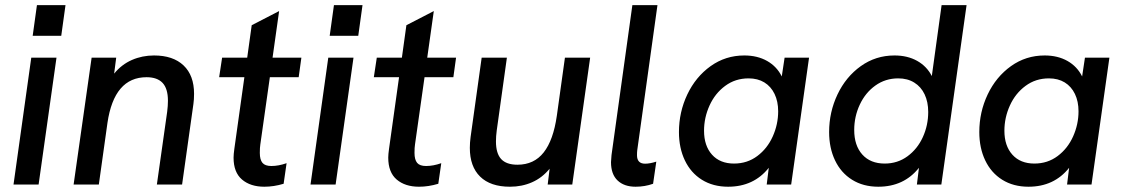

<svg xmlns="http://www.w3.org/2000/svg" viewBox="-20 -717 4364 746"><path d="M101.5 -493H199.5L130 0H32.5ZM123.5 -697H234.5L218 -578H107Z M336 -493H431.5L423.5 -431Q452.5 -466.5 492.5 -484Q532.5 -501.5 578.5 -501.5Q652.5 -501.5 693.2 -462.8Q734 -424 734 -352.5Q734 -330.5 731.5 -313L687.5 0H589.5L629.5 -282.5Q632.5 -306 632.5 -325.5Q632.5 -372.5 611.8 -394.8Q591 -417 549.5 -417Q423.5 -417 397.5 -239.5L364 0H266Z M887.5 -104.5Q887.5 -117 890.5 -138.5L929.5 -417H831.5L843 -493H940.5L958 -619L1064.5 -674L1039 -493H1151L1140.5 -417H1028.5L991.5 -156Q989.5 -144 989.5 -123Q989.5 -96.5 999.8 -84.2Q1010 -72 1034.5 -72Q1062.5 -72 1093.5 -83L1082 -3Q1044 8.5 1007 8.5Q953 8.5 920.2 -19.5Q887.5 -47.5 887.5 -104.5Z M1255.5 -493H1353.5L1284 0H1186.5ZM1277.5 -697H1388.5L1372 -578H1261Z M1488.5 -104.5Q1488.5 -117 1491.5 -138.5L1530.5 -417H1432.5L1444 -493H1541.5L1559 -619L1665.5 -674L1640 -493H1752L1741.5 -417H1629.5L1592.5 -156Q1590.5 -144 1590.5 -123Q1590.5 -96.5 1600.8 -84.2Q1611 -72 1635.5 -72Q1663.5 -72 1694.5 -83L1683 -3Q1645 8.5 1608 8.5Q1554 8.5 1521.2 -19.5Q1488.5 -47.5 1488.5 -104.5Z M1805.5 -142.5Q1805.5 -162.5 1808.5 -185L1851.5 -493H1949.5L1910 -210Q1907 -187.5 1907 -167.5Q1907 -121 1927.2 -99Q1947.5 -77 1990.5 -77Q2055 -77 2092.5 -124.8Q2130 -172.5 2143.5 -267L2175 -493H2273L2203.5 0H2108L2115.5 -61.5Q2086.5 -26 2047.2 -8.8Q2008 8.5 1961.5 8.5Q1885.5 8.5 1845.5 -30.8Q1805.5 -70 1805.5 -142.5Z M2354 -87Q2354 -94.5 2356 -114.5L2437 -697H2534.5L2456 -133.5Q2455 -126.5 2455 -114Q2455 -81 2486.5 -81Q2505 -81 2530 -89L2517.5 -3Q2485.5 8.5 2449.5 8.5Q2405 8.5 2379.5 -15.8Q2354 -40 2354 -87Z M2618 -204Q2618 -281.5 2650.5 -350Q2683 -418.5 2741 -460Q2799 -501.5 2872 -501.5Q2923 -501.5 2960.8 -480Q2998.5 -458.5 3017.5 -420L3028.5 -493H3123.5L3054 0H2959L2967 -65Q2908.5 8.5 2809 8.5Q2750.5 8.5 2707.2 -18.5Q2664 -45.5 2641 -93.8Q2618 -142 2618 -204ZM3003.5 -284.5Q3003.5 -323 2989.5 -352Q2975.5 -381 2949.8 -396.8Q2924 -412.5 2888.5 -412.5Q2837 -412.5 2797.5 -383.2Q2758 -354 2736.8 -307Q2715.5 -260 2715.5 -209Q2715.5 -150.5 2746.5 -116Q2777.5 -81.5 2832 -81.5Q2883.5 -81.5 2922.5 -110.8Q2961.5 -140 2982.5 -187Q3003.5 -234 3003.5 -284.5Z M3201.5 -204Q3201.5 -281.5 3234 -350Q3266.5 -418.5 3324.5 -460Q3382.5 -501.5 3455.5 -501.5Q3506 -501.5 3543.5 -480.5Q3581 -459.5 3600.5 -421.5L3638.5 -697H3735.5L3637.5 0H3542.5L3550.5 -65Q3492 8.5 3392.5 8.5Q3334 8.5 3290.8 -18.5Q3247.5 -45.5 3224.5 -93.8Q3201.5 -142 3201.5 -204ZM3586.5 -282Q3586.5 -321 3572.5 -350.5Q3558.5 -380 3532.2 -396.2Q3506 -412.5 3470 -412.5Q3420 -412.5 3381 -384.5Q3342 -356.5 3320.5 -310.2Q3299 -264 3299 -212Q3299 -151.5 3330.5 -116.5Q3362 -81.5 3417.5 -81.5Q3467.5 -81.5 3506 -109.8Q3544.5 -138 3565.5 -184Q3586.5 -230 3586.5 -282Z M3785 -204Q3785 -281.5 3817.5 -350Q3850 -418.5 3908 -460Q3966 -501.5 4039 -501.5Q4090 -501.5 4127.8 -480Q4165.5 -458.5 4184.5 -420L4195.5 -493H4290.5L4221 0H4126L4134 -65Q4075.5 8.5 3976 8.5Q3917.5 8.5 3874.2 -18.5Q3831 -45.5 3808 -93.8Q3785 -142 3785 -204ZM4170.5 -284.5Q4170.5 -323 4156.5 -352Q4142.5 -381 4116.8 -396.8Q4091 -412.5 4055.5 -412.5Q4004 -412.5 3964.5 -383.2Q3925 -354 3903.8 -307Q3882.5 -260 3882.5 -209Q3882.5 -150.5 3913.5 -116Q3944.5 -81.5 3999 -81.5Q4050.5 -81.5 4089.5 -110.8Q4128.5 -140 4149.5 -187Q4170.5 -234 4170.5 -284.5Z"/></svg>

Font: HK Grotesk Medium
Style: Italic
Weight: 500
Italic angle: -8°
Designer: Alfredo Marco Pradil
Foundry: Hanken Design Co.
Version: Version 3.004